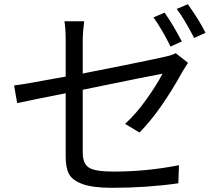

<svg xmlns="http://www.w3.org/2000/svg" viewBox="-20 -856 1040 912"><path d="M843.8 -659.2 790 -634.8Q751 -714.8 709 -773.4L761.7 -795.9Q798.8 -744.1 843.8 -659.2ZM373 -663.1V-506.8Q670.9 -565.4 760.7 -585.9Q801.8 -594.7 814.5 -603.5L873 -557.6Q848.6 -519.5 847.7 -517.6Q743.2 -328.1 642.6 -226.6L574.2 -267.6Q626 -314.5 675.3 -383.8Q724.6 -453.1 752 -505.9Q706.1 -498 373 -429.7V-131.8Q373 -79.1 401.9 -60.1Q430.7 -41 518.6 -41Q676.8 -41 830.1 -71.3L827.1 14.6Q676.8 36.1 512.7 36.1Q421.9 36.1 373 18.6Q324.2 1 308.1 -28.8Q292 -58.6 292 -111.3V-413.1Q167 -388.7 61.5 -366.2L46.9 -450.2Q86.9 -454.1 292 -492.2V-663.1Q292 -719.7 286.1 -754.9H379.9Q373 -703.1 373 -663.1ZM819.3 -813.5 872.1 -835.9Q926.8 -759.8 956.1 -700.2L902.3 -675.8Q851.6 -772.5 819.3 -813.5Z"/></svg>

Font: Gen Shin Gothic Regular
Style: Regular
Weight: 400
Designer: [Source Han Sans]
Ryoko NISHIZUKA  (kana & ideographs); Paul D. Hunt (Latin, Greek & Cyrillic); Wenlong ZHANG  (bopomofo
Version: Version 1.002.20150607